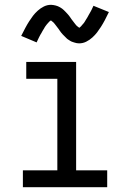

<svg xmlns="http://www.w3.org/2000/svg" viewBox="-20 -777 540 797"><path d="M75 0V-70H218V-450H89V-520H296V-70H425V0ZM308 -597Q303 -597 298 -598Q293 -599 288.5 -600.5Q284 -602 279.5 -603.5Q275 -605 270.5 -608Q266 -611 262 -613.5Q258 -616 255 -619.5Q252 -623 248 -626.5Q244 -630 240.5 -634Q237 -638 234 -641.5Q231 -645 228.5 -649Q226 -653 223 -657Q220 -661 216.5 -665.5Q213 -670 210 -674Q207 -678 204 -681.5Q201 -685 196 -688.5Q191 -692 191 -694H193Q193 -693 189.5 -691Q186 -689 183.5 -686Q181 -683 178.5 -680.5Q176 -678 174.5 -676Q173 -674 171.5 -672Q170 -670 168.5 -668Q167 -666 165.5 -663.5Q164 -661 162.5 -658Q161 -655 159 -652.5Q157 -650 155.5 -646.5Q154 -643 152 -640Q150 -637 148 -633.5Q146 -630 144 -626Q142 -622 140 -618Q138 -614 136 -609.5Q134 -605 132 -601L68 -628Q77 -646 85 -661Q93 -676 101 -688.5Q109 -701 117 -711.5Q125 -722 136.5 -732.5Q148 -743 162 -750Q176 -757 192 -757Q197 -757 202 -756Q207 -755 211.5 -754Q216 -753 220.5 -751Q225 -749 229.5 -746.5Q234 -744 238 -741Q242 -738 245 -735Q248 -732 252 -728Q256 -724 259.5 -720Q263 -716 266 -712.5Q269 -709 271.5 -705Q274 -701 277 -697Q280 -693 283.5 -688.5Q287 -684 290 -680Q293 -676 296 -672.5Q299 -669 304 -665.5Q309 -662 309 -661H307L311 -663Q314 -665 316.5 -668Q319 -671 321.5 -674Q324 -677 325.5 -678.5Q327 -680 328.5 -682Q330 -684 331.5 -686.5Q333 -689 334.5 -691.5Q336 -694 337.5 -696.5Q339 -699 341 -702Q343 -705 344.5 -708Q346 -711 348 -714.5Q350 -718 352 -721.5Q354 -725 356 -728.5Q358 -732 360 -736Q362 -740 364 -744.5Q366 -749 368 -753L432 -727Q423 -708 415 -693Q407 -678 399 -665.5Q391 -653 383 -642.5Q375 -632 363.5 -621.5Q352 -611 338 -604Q324 -597 308 -597Z"/></svg>

Font: Iosevka Term Curly
Style: Regular
Weight: 400
Designer: Belleve Invis
Foundry: Belleve Invis
Version: Version 32.3.0